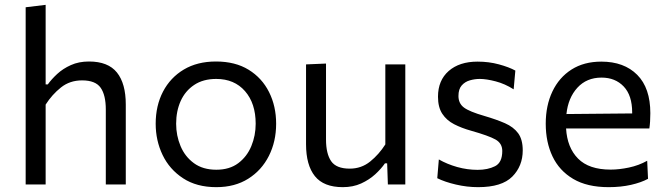

<svg xmlns="http://www.w3.org/2000/svg" viewBox="-20 -762 2752 793"><path d="M86 0V-732L168.5 -742V-413.5H177.5Q192.5 -434.5 216.2 -456.5Q240 -478.5 272.8 -493.2Q305.5 -508 347.5 -508Q426.5 -508 463 -462.5Q499.5 -417 499.5 -330.5V0H417V-309.5Q417 -369 395.8 -399.5Q374.5 -430 319 -430Q268.5 -430 231.8 -400.8Q195 -371.5 168.5 -330V0Z M873.5 11Q792 11 736 -25.8Q680 -62.5 651.5 -122Q623 -181.5 623 -251Q623 -325.5 653.2 -383.5Q683.5 -441.5 739.2 -474.8Q795 -508 872 -508Q951.5 -508 1006.8 -474Q1062 -440 1091.2 -381.8Q1120.5 -323.5 1120.5 -251Q1120.5 -177.5 1090.5 -118Q1060.5 -58.5 1005.2 -23.8Q950 11 873.5 11ZM873.5 -61Q928 -61 964 -88Q1000 -115 1018 -158.5Q1036 -202 1036 -251Q1036 -335 992 -385.5Q948 -436 873 -436Q819 -436 782 -411.2Q745 -386.5 726.2 -344.8Q707.5 -303 707.5 -251Q707.5 -202 725.8 -158.5Q744 -115 781 -88Q818 -61 873.5 -61Z M1396 11Q1317 11 1280.5 -34.5Q1244 -80 1244 -166.5V-496L1326.5 -499.5V-186Q1326.5 -127 1347.8 -96.2Q1369 -65.5 1424.5 -65.5Q1472.5 -65.5 1508.8 -94.8Q1545 -124 1571.5 -165.5V-496H1654V0H1582L1579 -87.5H1570Q1554.5 -65 1529.8 -42.2Q1505 -19.5 1471.5 -4.2Q1438 11 1396 11Z M1955 11Q1908.5 11 1862.8 0.2Q1817 -10.5 1786 -26L1792.5 -103.5Q1826.5 -84 1868.2 -72.2Q1910 -60.5 1953 -60.5Q1994.5 -60.5 2024.5 -75.5Q2054.5 -90.5 2054.5 -138.5Q2054.5 -170 2026.5 -185.8Q1998.5 -201.5 1926 -222Q1886.5 -233 1855.5 -249Q1824.5 -265 1806.8 -292Q1789 -319 1789 -362.5Q1789 -430 1833.2 -468.8Q1877.5 -507.5 1952.5 -507.5Q1999 -507.5 2040.5 -496.2Q2082 -485 2108.5 -470.5L2101.5 -393Q2065.5 -416 2027 -426Q1988.5 -436 1961.5 -436Q1941 -436 1920.8 -430.2Q1900.5 -424.5 1887 -409.2Q1873.5 -394 1873.5 -365.5Q1873.5 -335 1896 -318Q1918.5 -301 1981 -283Q2030.5 -268.5 2065.8 -253Q2101 -237.5 2120 -211.8Q2139 -186 2139 -141Q2139 -76 2095.8 -32.5Q2052.5 11 1955 11Z M2494 11Q2405 11 2347.5 -23Q2290 -57 2262 -116Q2234 -175 2234 -251Q2234 -326 2261.5 -384Q2289 -442 2340.5 -474.8Q2392 -507.5 2463.5 -507.5Q2557.5 -507.5 2611.8 -453Q2666 -398.5 2666 -294.5Q2666 -258 2662 -231.5H2318Q2322.5 -152.5 2367.5 -107Q2412.5 -61.5 2502 -61.5Q2537 -61.5 2577.5 -70Q2618 -78.5 2653 -98L2656.5 -23.5Q2628 -8 2586 1.5Q2544 11 2494 11ZM2464.5 -441.5Q2403 -441.5 2364.8 -399.8Q2326.5 -358 2319.5 -291L2591 -293.5Q2591 -295 2591 -297.5Q2591 -368 2556 -404.8Q2521 -441.5 2464.5 -441.5Z"/></svg>

Font: Commissioner
Style: Regular
Weight: 400
Designer: Kostas Bartsokas
Foundry: Kostas Bartsokas
Version: Version 1.000; ttfautohint (v1.8.3)